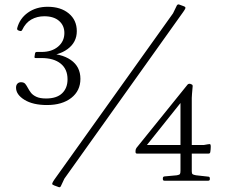

<svg xmlns="http://www.w3.org/2000/svg" viewBox="-20 -800 1006 850"><path d="M188 -335Q126 -335 88.5 -358Q51 -381 51 -412Q51 -423 57 -429.5Q63 -436 73 -436Q86 -436 92 -428.5Q98 -421 103.5 -410.5Q109 -400 117 -389.5Q125 -379 141 -371.5Q157 -364 184 -364Q231 -364 255 -387Q279 -410 279 -449Q279 -494 248.5 -518.5Q218 -543 164 -543H138Q131 -543 133 -550L135 -563Q136 -570 143 -570H164Q209 -570 237 -593.5Q265 -617 265 -654Q265 -687 241.5 -707.5Q218 -728 176 -728Q144 -728 118.5 -713.5Q93 -699 78 -667Q75 -661 68 -663L62 -665Q55 -667 56 -675Q67 -718 103.5 -744Q140 -770 191 -770Q249 -770 284.5 -740.5Q320 -711 320 -662Q320 -613 279.5 -583Q239 -553 176 -553V-564Q251 -564 293.5 -534.5Q336 -505 336 -451Q336 -398 295.5 -366.5Q255 -335 188 -335ZM763 -776Q767 -782 773 -780L792 -773Q798 -771 800 -768.5Q802 -766 800 -761.5Q798 -757 791 -747L265 -9L249 25Q245 31 239 28L220 21Q215 19 212.5 17Q210 15 212 10Q214 5 220 -4L746 -741ZM708 0Q701 0 701 -7V-11Q701 -18 708 -19L763 -24Q774 -26 776.5 -29.5Q779 -33 779 -44V-365L803 -374L616 -140L604 -158H882L899 -161Q909 -163 911 -161Q913 -159 913 -151Q913 -145 912.5 -139Q912 -133 911 -127Q910 -120 903 -120H587Q580 -120 580 -127V-132Q580 -139 584 -145L810 -425Q814 -430 822 -429L826 -427Q833 -426 833 -419L830 -384Q829 -375 829 -366.5Q829 -358 829 -348V-41Q829 -32 832.5 -29Q836 -26 848 -24L902 -18Q909 -18 909 -10V-7Q909 0 902 0Z"/></svg>

Font: Hahmlet ExtraLight
Style: Regular
Weight: 250
Designer: Minjoo Ham & Mark Frömberg
Foundry: hypertype
Version: Version 1.002